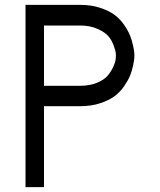

<svg xmlns="http://www.w3.org/2000/svg" viewBox="-20 -770 658 790"><path d="M309 -750Q355 -750 391.5 -738Q428 -726 451 -709Q474 -692 490.5 -668Q507 -644 515 -624Q523 -604 527.5 -582.5Q532 -561 532.5 -553Q533 -545 533 -541Q533 -537 532.5 -529.5Q532 -522 527.5 -500Q523 -478 515 -458.5Q507 -439 490.5 -415Q474 -391 451 -374Q428 -357 391.5 -345Q355 -333 309 -333H161V0H85V-750ZM309 -417Q350 -417 380.5 -430Q411 -443 425 -461Q439 -479 447 -497Q455 -515 456 -528L457 -541Q457 -546 456 -554.5Q455 -563 447 -584.5Q439 -606 425 -622Q411 -638 380.5 -651.5Q350 -665 309 -665H161V-417Z"/></svg>

Font: Hermit Light
Style: Regular
Weight: 300
Designer: Pablo Caro
Version: Version 2.000;PS 002.000;hotconv 1.0.88;makeotf.lib2.5.64775